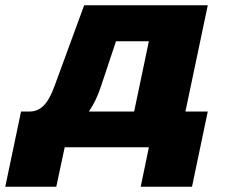

<svg xmlns="http://www.w3.org/2000/svg" viewBox="-60 -560 856 730"><path d="M-40 150 6 -69 20 -136H53Q84 -136 106.5 -159Q129 -182 147 -232L260 -540H730L645 -136H730L670 150H475L506 0H186L154 150ZM323 -229Q305 -175 278 -136H450L506 -403H381Z"/></svg>

Font: Geist Black
Style: Italic
Weight: 900
Italic angle: -12°
Designer: Basement.studio, Andrés Briganti, Mateo Zaragoza
Foundry: Basement.studio, Vercel, Andrés Briganti, Guido Ferreyra, Mateo Zaragoza
Version: Version 1.500; ttfautohint (v1.8.4.7-5d5b)